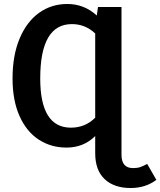

<svg xmlns="http://www.w3.org/2000/svg" viewBox="-20 -726 805 964"><path d="M765 177Q711 218 636 218Q553 218 505.5 173.5Q458 129 458 43V-43Q400 15 314 15Q236 15 174.5 -25Q113 -65 78 -143.5Q43 -222 43 -332Q43 -448 78.5 -532.5Q114 -617 176 -661.5Q238 -706 318 -706Q403 -706 466 -648L472 -691H590V51Q590 118 648 118Q669 118 684 113Q699 108 719 97ZM458 -135V-558Q408 -605 341 -605Q182 -605 182 -332Q182 -85 336 -85Q408 -85 458 -135Z"/></svg>

Font: Fira Sans Medium
Style: Regular
Weight: 500
Designer: bBox Type GmbH & Carrois Corporate GbR & Edenspiekermann AG
Foundry: bBox Type GmbH & Carrois Corporate GbR & Edenspiekermann AG
Version: Version 4.301